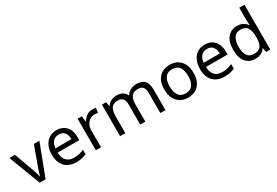

<svg xmlns="http://www.w3.org/2000/svg" viewBox="62 -1787 4080 2823"><g transform="rotate(-30 2102.0 -375.0)"><path d="M203 0 0 -536H94L208 -220Q216 -198 225 -171Q234 -144 241 -119.5Q248 -95 251 -78H255Q259 -95 266.5 -120Q274 -145 283.5 -172Q293 -199 300 -220L414 -536H508L304 0Z M800 -546Q869 -546 918.5 -516Q968 -486 994.5 -431.5Q1021 -377 1021 -304V-251H654Q656 -160 700.5 -112.5Q745 -65 825 -65Q876 -65 915.5 -74.5Q955 -84 997 -102V-25Q956 -7 916 1.5Q876 10 821 10Q745 10 686.5 -21Q628 -52 595.5 -113.5Q563 -175 563 -264Q563 -352 592.5 -415Q622 -478 675.5 -512Q729 -546 800 -546ZM799 -474Q736 -474 699.5 -433.5Q663 -393 656 -321H929Q928 -389 897 -431.5Q866 -474 799 -474Z M1407 -546Q1422 -546 1439.5 -544.5Q1457 -543 1470 -540L1459 -459Q1446 -462 1430.5 -464Q1415 -466 1401 -466Q1360 -466 1324 -443.5Q1288 -421 1266.5 -380.5Q1245 -340 1245 -286V0H1157V-536H1229L1239 -438H1243Q1269 -482 1310 -514Q1351 -546 1407 -546Z M2158 -546Q2249 -546 2294 -499.5Q2339 -453 2339 -349V0H2252V-345Q2252 -472 2143 -472Q2065 -472 2031.5 -427Q1998 -382 1998 -296V0H1911V-345Q1911 -472 1801 -472Q1720 -472 1689 -422Q1658 -372 1658 -278V0H1570V-536H1641L1654 -463H1659Q1684 -505 1726.5 -525.5Q1769 -546 1817 -546Q1943 -546 1981 -456H1986Q2013 -502 2059.5 -524Q2106 -546 2158 -546Z M2971 -269Q2971 -136 2903.5 -63Q2836 10 2721 10Q2650 10 2594.5 -22.5Q2539 -55 2507 -117.5Q2475 -180 2475 -269Q2475 -402 2542 -474Q2609 -546 2724 -546Q2797 -546 2852.5 -513.5Q2908 -481 2939.5 -419.5Q2971 -358 2971 -269ZM2566 -269Q2566 -174 2603.5 -118.5Q2641 -63 2723 -63Q2804 -63 2842 -118.5Q2880 -174 2880 -269Q2880 -364 2842 -418Q2804 -472 2722 -472Q2640 -472 2603 -418Q2566 -364 2566 -269Z M3317 -546Q3386 -546 3435.5 -516Q3485 -486 3511.5 -431.5Q3538 -377 3538 -304V-251H3171Q3173 -160 3217.5 -112.5Q3262 -65 3342 -65Q3393 -65 3432.5 -74.5Q3472 -84 3514 -102V-25Q3473 -7 3433 1.5Q3393 10 3338 10Q3262 10 3203.5 -21Q3145 -52 3112.5 -113.5Q3080 -175 3080 -264Q3080 -352 3109.5 -415Q3139 -478 3192.5 -512Q3246 -546 3317 -546ZM3316 -474Q3253 -474 3216.5 -433.5Q3180 -393 3173 -321H3446Q3445 -389 3414 -431.5Q3383 -474 3316 -474Z M3864 10Q3764 10 3704 -59.5Q3644 -129 3644 -267Q3644 -405 3704.5 -475.5Q3765 -546 3865 -546Q3927 -546 3966.5 -523Q4006 -500 4031 -467H4037Q4036 -480 4033.5 -505.5Q4031 -531 4031 -546V-760H4119V0H4048L4035 -72H4031Q4007 -38 3967 -14Q3927 10 3864 10ZM3878 -63Q3963 -63 3997.5 -109.5Q4032 -156 4032 -250V-266Q4032 -366 3999 -419.5Q3966 -473 3877 -473Q3806 -473 3770.5 -416.5Q3735 -360 3735 -265Q3735 -169 3770.5 -116Q3806 -63 3878 -63Z"/></g></svg>

Font: Noto Sans Pau Cin Hau
Style: Regular
Weight: 400
Designer: Monotype Design Team
Foundry: Monotype Imaging Inc.
Version: Version 2.002; ttfautohint (v1.8.4.7-5d5b)